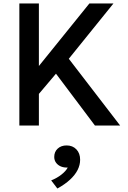

<svg xmlns="http://www.w3.org/2000/svg" viewBox="-20 -720 735 1101"><path d="M91 0V-700H203V-341.5L492.5 -700H630.5L374.5 -383L669 0H524.5L301 -297.5L203 -181.5V0ZM309 361 273.5 314.5Q306.5 301.5 332.2 281.2Q358 261 368.5 240.5Q347.5 242 329.8 234.8Q312 227.5 301.5 213.2Q291 199 291 180Q291 150.5 310.8 132.2Q330.5 114 362 114Q396.5 114 418 136.5Q439.5 159 439.5 196Q439.5 226 425 254.8Q410.5 283.5 381.2 310.5Q352 337.5 309 361Z"/></svg>

Font: Geologica Roman
Style: Regular
Weight: 400
Designer: Sindre Bremnes, Frode Helland
Foundry: Monokrom Skriftforlag AS
Version: Version 1.010;gftools[0.9.28]